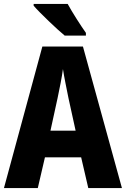

<svg xmlns="http://www.w3.org/2000/svg" viewBox="-20 -950 636 970"><path d="M322 -930H150V-921C181 -885 268 -802 307 -770H414V-784C391 -816 344 -889 322 -930ZM426 0H596L399 -715H194L0 0H171L207 -155H390ZM326 -454 362 -290H235L271 -455C281 -503 293 -561 298 -601C304 -561 317 -499 326 -454Z"/></svg>

Font: Noto Sans Myanmar UI Condensed ExtraBold
Style: Regular
Weight: 800
Width: 3
Designer: Monotype Design Team
Foundry: Monotype Imaging Inc.
Version: Version 2.103